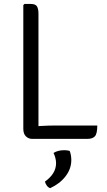

<svg xmlns="http://www.w3.org/2000/svg" viewBox="-20 -706 546 976"><path d="M175.5 0H143.5Q125 0 111.8 -12.8Q98.5 -25.5 98.5 -51.5V-680L104.5 -686H135.5Q160.5 -686 168 -673.5Q175.5 -661 175.5 -636.5ZM474.5 -68Q474.5 -26.5 462.5 -13.2Q450.5 0 423.5 0H143.5L105.5 -57Q141 -63 184 -65.5Q227 -68 262 -68ZM334 61Q337.5 68 340 81.2Q342.5 94.5 342.5 107Q342.5 152.5 313.2 190.2Q284 228 235 250.5Q225.5 247.5 218.2 237.8Q211 228 208.5 217Q265 177 265 123.5Q265 110 261.2 96Q257.5 82 252 71.5Q274.5 57.5 306.5 57.5Q322.5 57.5 334 61Z"/></svg>

Font: Signika SC
Style: Regular
Weight: 300
Designer: Anna Giedryś
Foundry: Anna Giedryś
Version: Version 2.000